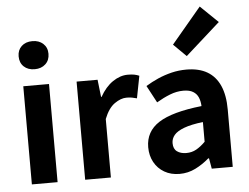

<svg xmlns="http://www.w3.org/2000/svg" viewBox="-60 -1000 1416 1091"><g transform="rotate(-5 648.0 -455.0)"><path d="M79.3 0V-559.8H226V0ZM152.9 -650.6Q114.2 -650.6 91 -672.6Q67.7 -694.5 67.7 -731.4Q67.7 -767.1 91 -789Q114.2 -810.8 152.9 -810.8Q190.5 -810.8 214.2 -789Q238 -767.1 238 -731.4Q238 -694.5 214.2 -672.6Q190.5 -650.6 152.9 -650.6Z M383.3 0V-559.8H503L514.4 -460.8H517.2Q547.9 -515.8 590.2 -544.7Q632.5 -573.5 676.3 -573.5Q699.7 -573.5 714.4 -570.4Q729.2 -567.2 741.4 -561.8L716.8 -435.2Q701.4 -439.4 688.5 -441.8Q675.6 -444.2 657.3 -444.2Q625.4 -444.2 589.7 -419.3Q554 -394.4 530 -333.6V0Z M921.4 13.8Q871.9 13.8 834.6 -7.9Q797.4 -29.5 776.8 -67.2Q756.2 -105 756.2 -152.6Q756.2 -242.2 832.9 -291.6Q909.7 -341 1078.3 -359.4Q1077.2 -386.8 1068.1 -408.6Q1059 -430.4 1038.4 -442.9Q1017.8 -455.5 983.1 -455.5Q944.3 -455.5 906.3 -440.5Q868.3 -425.6 829 -402.4L776.7 -500.1Q810.1 -520.7 847.2 -537.1Q884.3 -553.4 925.3 -563.5Q966.3 -573.5 1010.1 -573.5Q1081.4 -573.5 1129 -545.7Q1176.6 -517.8 1200.9 -463Q1225.1 -408.3 1225.1 -327V0H1105.4L1094.9 -59.9H1090.4Q1054.3 -28.4 1012 -7.3Q969.8 13.8 921.4 13.8ZM969.7 -101.1Q1001.1 -101.1 1026.6 -115.4Q1052.1 -129.7 1078.3 -155.8V-268.4Q1010.4 -260.3 970.2 -245.2Q930 -230.1 913.1 -209.7Q896.1 -189.3 896.1 -163.8Q896.1 -130.8 916.7 -116Q937.3 -101.1 969.7 -101.1ZM1019.7 -649.7 947.3 -721.2 1117.4 -923.7 1217.8 -826.6Z"/></g></svg>

Font: Shanggu Sans SC VF
Style: Regular
Weight: 250
Designer: GuiWonder
Version: Version 1.021